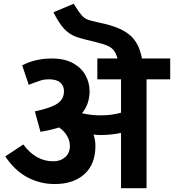

<svg xmlns="http://www.w3.org/2000/svg" viewBox="-20 -994 919 1014"><path d="M753.9 -575.2V0H619.1V-292Q565.9 -280.8 511.2 -280.8Q498 -280.8 474.1 -283.2Q483.9 -253.4 483.9 -223.1Q483.9 -127 426 -74.5Q368.2 -22 269 -22Q191.9 -22 125 -57.4Q58.1 -92.8 7.8 -168L103 -231Q168.9 -142.1 261.2 -142.1Q299.3 -142.1 324.2 -164.1Q349.1 -186 349.1 -223.1Q349.1 -252 333.5 -277.6Q317.9 -303.2 292 -320.8Q247.1 -306.6 193.8 -297.9L164.1 -405.8Q250 -423.8 283.9 -447.5Q317.9 -471.2 317.9 -512.2Q317.9 -541 298.3 -558.1Q278.8 -575.2 237.8 -575.2Q214.8 -575.2 196.5 -569.6Q178.2 -564 158.7 -556.4Q139.2 -548.8 131.8 -545.9L97.2 -648.9Q166 -685.1 253.9 -685.1Q321.8 -685.1 366.5 -659.9Q411.1 -634.8 432.1 -595.5Q453.1 -556.2 453.1 -513.2Q453.1 -444.3 413.1 -396Q460 -384.8 511.2 -384.8Q571.3 -384.8 619.1 -398.9V-575.2H494.1V-685.1H878.9V-575.2ZM501.5 -875 532.2 -868.2Q629.4 -845.2 674.3 -801Q719.2 -756.8 731.4 -673.8H604Q595.2 -707 584.2 -723.6Q573.2 -740.2 551.3 -750.7Q529.3 -761.2 485.4 -772Q413.6 -788.1 379.9 -800.5Q346.2 -813 319.1 -841.6Q292 -870.1 262.2 -929.2L369.1 -974.1Q395 -932.1 410.2 -914.6Q425.3 -897 442.9 -890.4Q460.4 -883.8 501.5 -875Z"/></svg>

Font: Sarala
Style: Bold
Weight: 700
Designer: Andres Torresi
Foundry: Huerta Tipografica
Version: Version 1.004;PS 001.003;hotconv 1.0.70;makeotf.lib2.5.58329